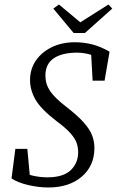

<svg xmlns="http://www.w3.org/2000/svg" viewBox="-20 -817 517 850"><path d="M31 -27 48 -158H101L113 -29L69 -61Q95 -46 126.5 -39Q158 -32 190 -32Q260 -32 293 -63.5Q326 -95 326 -143Q326 -164 319.5 -183.5Q313 -203 292.5 -226.5Q272 -250 230 -281Q160 -335 136.5 -377Q113 -419 113 -462Q113 -511 138.5 -548.5Q164 -586 209 -608Q254 -630 312 -630Q350 -630 388 -620.5Q426 -611 465 -588L443 -460H390L383 -588L423 -557Q389 -574 366 -579Q343 -584 323 -584Q255 -584 218 -559Q181 -534 181 -482Q181 -445 201.5 -414.5Q222 -384 271 -346Q323 -306 350.5 -275Q378 -244 388 -217Q398 -190 398 -162Q398 -83 342 -35Q286 13 194 13Q152 13 106 2.5Q60 -8 31 -27ZM241 -797 361 -697H302L460 -797L477 -779L356 -671H306L216 -779Z"/></svg>

Font: Lisu Bosa ExtraLight
Style: Italic
Weight: 200
Italic angle: -19°
Designer: David Morse, Annie Olsen, Victor Gaultney, Frank Grießhammer (Latin)
Foundry: SIL International
Version: Version 2.000